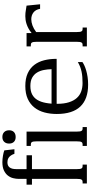

<svg xmlns="http://www.w3.org/2000/svg" viewBox="417 -1184 777 1651"><g transform="rotate(-90 805.5 -358.5)"><path d="M92.8 -585.9Q92.8 -609.4 99.1 -634.3Q105.5 -659.2 121.6 -679.7Q137.7 -700.2 165.8 -713.4Q193.8 -726.6 237.3 -726.6Q251 -726.6 265.1 -725.1Q279.3 -723.6 292.5 -721.4Q305.7 -719.2 317.4 -716.3Q329.1 -713.4 337.9 -710L347.7 -623H308.6Q301.8 -642.6 293 -654.5Q284.2 -666.5 274.2 -672.9Q264.2 -679.2 253.9 -681.2Q243.7 -683.1 234.4 -683.1Q205.1 -683.1 190.9 -663.8Q176.8 -644.5 176.8 -607.9V-518.6H295.9V-472.2H176.8V-85Q176.8 -69.8 178.2 -60.5Q179.7 -51.3 183.1 -45.9Q186.5 -40.5 191.2 -38.6Q195.8 -36.6 202.6 -36.6H215.8V0H53.2V-36.6H66.9Q73.2 -36.6 78.1 -38.6Q83 -40.5 86.4 -45.9Q89.8 -51.3 91.3 -60.5Q92.8 -69.8 92.8 -85V-472.2H43V-518.6H92.8Z M376 -518.6H499.5V-85Q499.5 -69.8 501 -60.5Q502.4 -51.3 505.9 -45.9Q509.3 -40.5 513.9 -38.6Q518.6 -36.6 525.4 -36.6H538.6V0H376V-36.6H389.6Q396 -36.6 400.9 -38.6Q405.8 -40.5 409.2 -45.9Q412.6 -51.3 414.1 -60.5Q415.5 -69.8 415.5 -85V-433.6Q415.5 -448.7 414.1 -458Q412.6 -467.3 409.2 -472.7Q405.8 -478 400.9 -480Q396 -481.9 389.6 -481.9H376ZM396.5 -668.5Q396.5 -695.3 411.4 -710.9Q426.3 -726.6 452.6 -726.6Q480 -726.6 495.4 -710.9Q510.7 -695.3 510.7 -668.5Q510.7 -642.1 495.4 -627.2Q480 -612.3 452.6 -612.3Q426.3 -612.3 411.4 -627.2Q396.5 -642.1 396.5 -668.5Z M891.6 -529.3Q956.5 -529.3 1001.2 -508.5Q1045.9 -487.8 1073.2 -451.7Q1100.6 -415.5 1112.8 -366.9Q1125 -318.4 1125 -262.7V-259.8H738.3V-256.3Q738.3 -195.8 751.7 -154.1Q765.1 -112.3 788.8 -86.2Q812.5 -60.1 845.2 -48.6Q877.9 -37.1 916.5 -37.1Q944.8 -37.1 969 -39.1Q993.2 -41 1015.1 -45.7Q1037.1 -50.3 1057.1 -58.1Q1077.1 -65.9 1097.2 -77.6V-38.1Q1085.4 -29.8 1067.1 -21.2Q1048.8 -12.7 1024.2 -5.6Q999.5 1.5 969.2 6.1Q939 10.7 902.8 10.7Q778.8 10.7 714.8 -56.4Q650.9 -123.5 650.9 -259.3Q650.9 -315.4 664.1 -364.7Q677.2 -414.1 706.1 -450.7Q734.9 -487.3 780.5 -508.3Q826.2 -529.3 891.6 -529.3ZM1036.1 -303.7Q1035.2 -337.4 1029.1 -369.9Q1022.9 -402.3 1007.3 -428.2Q991.7 -454.1 963.9 -470Q936 -485.8 891.6 -485.8Q848.1 -485.8 818.8 -470.5Q789.6 -455.1 771.7 -425.5Q753.9 -396 746.1 -353Q741.7 -330.1 739.7 -303.7Z M1355.5 -436V-85Q1355.5 -69.8 1356.9 -60.5Q1358.4 -51.3 1361.8 -45.9Q1365.2 -40.5 1369.9 -38.6Q1374.5 -36.6 1381.3 -36.6H1394.5V0H1231.9V-36.6H1245.6Q1252 -36.6 1256.8 -38.6Q1261.7 -40.5 1265.1 -45.9Q1268.6 -51.3 1270 -60.5Q1271.5 -69.8 1271.5 -85V-433.6Q1271.5 -448.7 1270 -458Q1268.6 -467.3 1265.1 -472.7Q1261.7 -478 1256.8 -480Q1252 -481.9 1245.6 -481.9H1231.9V-518.6H1346.7V-475.1Q1366.2 -491.2 1385.7 -501.7Q1405.3 -512.2 1423.6 -518.3Q1441.9 -524.4 1459.2 -526.9Q1476.6 -529.3 1492.2 -529.3Q1521 -529.3 1543.9 -524.7Q1566.9 -520 1582.5 -518.6L1594.2 -402.3H1555.2Q1548.3 -440.4 1523.9 -459.2Q1499.5 -478 1465.3 -478Q1440.4 -478 1412.1 -467.8Q1383.8 -457.5 1355.5 -436Z"/></g></svg>

Font: Arian Grqi
Style: Regular
Weight: 400
Designer: Ruben Hakobyan (Tarumian)
Foundry: Ruben Hakobyan (Tarumian)
Version: Version 1.003